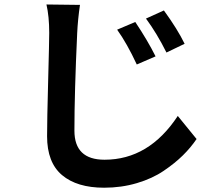

<svg xmlns="http://www.w3.org/2000/svg" viewBox="-20 -790 1017 878"><path d="M598.6 -689.5Q655.3 -604.5 691.4 -532.2L605.5 -495.1Q560.5 -591.8 515.6 -654.3ZM192.4 -769.5 345.7 -767.6Q335.9 -700.2 333 -639.6Q320.3 -365.2 320.3 -192.4Q320.3 -59.6 458 -59.6Q661.1 -59.6 793 -259.8L878.9 -154.3Q852.5 -115.2 816.4 -79.6Q780.3 -43.9 728.5 -8.8Q676.8 26.4 606 47.4Q535.2 68.4 456.1 68.4Q332 68.4 263.7 10.7Q195.3 -46.9 195.3 -167Q195.3 -238.3 200.2 -420.9Q205.1 -603.5 205.1 -639.6Q205.1 -714.8 192.4 -769.5ZM647.5 -705.1 729.5 -742.2Q792 -656.2 824.2 -589.8L741.2 -549.8Q697.3 -637.7 647.5 -705.1Z"/></svg>

Font: Min Sans Bold
Style: Regular
Weight: 700
Designer: Jinseong-Kim, NotoSansCJK, Nunito
Foundry: Jinseong-Kim
Version: Version 1.400;Glyphs 3.1.2 (3151)